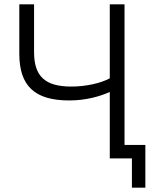

<svg xmlns="http://www.w3.org/2000/svg" viewBox="-20 -730 731 885"><path d="M554 -62V-710H486V-369C446 -347 377 -331 309 -331C187 -331 137 -379 137 -490V-710H69V-482C69 -333 141 -267 299 -267C377 -267 441 -286 486 -306V0H588V135H650V-62Z"/></svg>

Font: FIGSv2-sans-serif
Style: Regular
Weight: 400
Designer: Matt McInerney, Pablo Impallari, Rodrigo Fuenzalida,Mirko Velimirovic
Foundry: Matt McInerney, Pablo Impallari, Rodrigo Fuenzalida
Version: Version 4.021;hotconv 1.0.109;makeotfexe 2.5.65596